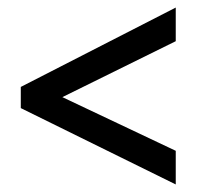

<svg xmlns="http://www.w3.org/2000/svg" viewBox="-20 -663 520 508"><path d="M445 -175 35 -377V-433L445 -643V-554L145 -406L445 -264Z"/></svg>

Font: Noto Sans Tamil UI Condensed Medium
Style: Regular
Weight: 500
Width: 3
Designer: Jelle Bosma - Monotype Design Team
Foundry: Monotype Imaging Inc.
Version: Version 2.004; ttfautohint (v1.8.4.7-5d5b)